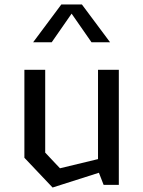

<svg xmlns="http://www.w3.org/2000/svg" viewBox="-20 -826 640 858"><path d="M182 -514V-144L248 -74L418 -115V-514H511V0H443L422 -54L215 12L89 -121V-514ZM128 -637 254 -806H346L472 -637H389L300 -765L211 -637Z"/></svg>

Font: Moralerspace Krypton JPDOC
Style: Regular
Weight: 400
Version: v0.0.6; ttfautohint (v1.8.4.7-5d5b-dirty) -l 6 -r 45 -G 200 